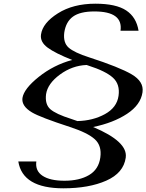

<svg xmlns="http://www.w3.org/2000/svg" viewBox="-20 -812 793 1040"><path d="M523.4 41Q532.2 -22.5 493.7 -57.6Q455.1 -92.8 359.4 -124Q197.3 -176.8 153.3 -203.1Q95.7 -237.3 101.6 -281.2Q109.4 -331.1 189.9 -395.5Q270.5 -460 371.1 -487.3Q279.3 -523.4 237.8 -554.2Q196.3 -585 202.1 -625Q210.9 -687.5 293.5 -739.7Q376 -792 497.1 -792Q608.4 -792 663.6 -755.4Q718.8 -718.8 730.5 -645.5H632.8Q647.5 -750 491.2 -750Q414.1 -750 375.5 -722.2Q336.9 -694.3 328.1 -635.7Q321.3 -581.1 351.6 -554.2Q381.8 -527.3 463.9 -501Q627 -448.2 693.4 -409.2Q759.8 -370.1 752 -313.5V-312.5Q742.2 -244.1 668 -195.3Q593.8 -146.5 484.4 -124Q672.9 -44.9 661.1 41V42Q649.4 125 555.7 166.5Q461.9 208 323.2 208Q102.5 208 79.1 62.5H176.8Q169.9 113.3 210.4 140.1Q251 167 329.1 167Q410.2 167 462.4 136.2Q514.6 105.5 523.4 41ZM449.2 -460Q371.1 -457 304.7 -408.2Q238.3 -359.4 229.5 -301.8Q222.7 -247.1 252.4 -220.7Q282.2 -194.3 365.2 -168L399.4 -156.2Q483.4 -158.2 548.3 -193.8Q613.3 -229.5 622.1 -293Q630.9 -355.5 591.8 -391.1Q552.7 -426.8 458 -457Z"/></svg>

Font: okolaks
Style: BoldItalic
Weight: 600
Width: 8
Italic angle: -8°
Version: Version 000.6.0